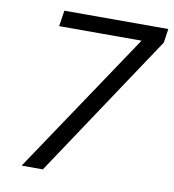

<svg xmlns="http://www.w3.org/2000/svg" viewBox="-80 -775 765 846"><g transform="rotate(10 302.5 -352.5)"><path d="M73 0 522 -670 521 -634H129L140 -705H605L596 -643L168 0Z"/></g></svg>

Font: Nunito Sans 12pt ExtraLight 12pt
Style: Italic
Weight: 400
Italic angle: -9°
Version: Version 3.101;gftools[0.9.27]